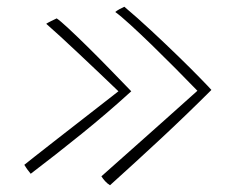

<svg xmlns="http://www.w3.org/2000/svg" viewBox="-20 -615 696 569"><path d="M321.5 -579.5Q325.5 -583 334 -587.8Q342.5 -592.5 348.5 -595Q386 -563.5 428.5 -524Q471 -484.5 509.5 -447Q548 -409.5 574.2 -382.5Q600.5 -355.5 606.5 -348.5Q535.5 -277.5 458.8 -206Q382 -134.5 306 -66Q298 -71 291.8 -77.8Q285.5 -84.5 280.5 -92.5Q283.5 -95 311.2 -119.8Q339 -144.5 381.8 -182.5Q424.5 -220.5 472.8 -263.5Q521 -306.5 565 -346Q535 -377 499.8 -412.5Q464.5 -448 429.8 -481.8Q395 -515.5 366.2 -541.8Q337.5 -568 321.5 -579.5ZM117 -544.5Q120.5 -547 130.8 -552.2Q141 -557.5 148 -560.5Q158 -554 182.2 -531.5Q206.5 -509 238.8 -477.2Q271 -445.5 305 -410.5Q339 -375.5 369 -344.5Q296.5 -278.5 221.2 -217.8Q146 -157 71 -100Q64 -108.5 60 -114.2Q56 -120 52 -126.5Q55 -129 82.2 -150.5Q109.5 -172 151.2 -204.5Q193 -237 240.5 -274Q288 -311 331 -344.5Q306 -368.5 275.8 -397.2Q245.5 -426 215.2 -454.5Q185 -483 159 -506.8Q133 -530.5 117 -544.5Z"/></svg>

Font: Grandstander Thin
Style: Regular
Weight: 100
Designer: Tyler Finck
Foundry: Etcetera Type Co
Version: Version 1.200; ttfautohint (v1.8.3)